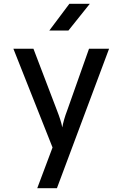

<svg xmlns="http://www.w3.org/2000/svg" viewBox="-20 -805 640 1005"><path d="M238 -645H338L450 -785H343ZM175 180H278L551 -550H446L331 -225C320 -197 310 -162 306 -138C302 -162 290 -197 279 -225L155 -550H50L255 -33Z"/></svg>

Font: JetBrains Mono Medium
Style: Regular
Weight: 436
Monospace: yes
Designer: Philipp Nurullin, Konstantin Bulenkov
Foundry: JetBrains
Version: Version 2.305